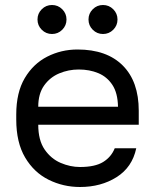

<svg xmlns="http://www.w3.org/2000/svg" viewBox="-20 -738 620 768"><path d="M300 10Q233 10 174.5 -19Q116 -48 80.5 -108Q45 -168 45 -260V-280Q45 -368 79 -425.5Q113 -483 169 -511.5Q225 -540 290 -540Q407 -540 471 -476Q535 -412 535 -295V-239H133Q133 -177 158.5 -140Q184 -103 222.5 -86.5Q261 -70 300 -70Q360 -70 392.5 -90Q425 -110 439 -145H525Q509 -69 446.5 -29.5Q384 10 300 10ZM295 -460Q254 -460 217 -444.5Q180 -429 156.5 -396Q133 -363 133 -311H452Q451 -366 429.5 -398.5Q408 -431 373 -445.5Q338 -460 295 -460ZM188 -602Q164 -602 147 -619Q130 -636 130 -660Q130 -684 147 -701Q164 -718 188 -718Q212 -718 229 -701Q246 -684 246 -660Q246 -636 229 -619Q212 -602 188 -602ZM392 -602Q368 -602 351 -619Q334 -636 334 -660Q334 -684 351 -701Q368 -718 392 -718Q416 -718 433 -701Q450 -684 450 -660Q450 -636 433 -619Q416 -602 392 -602Z"/></svg>

Font: Golos Text
Style: Regular
Weight: 400
Designer: A.Korolkova, Vitaly Kuzmin
Foundry: ParaType Ltd
Version: Version 2.004